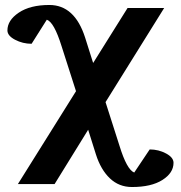

<svg xmlns="http://www.w3.org/2000/svg" viewBox="-20 -520 727 771"><path d="M676.8 133.8Q676.8 174.3 632.3 202.6Q587.9 231 509.8 231Q458 231 421.4 196.3Q384.8 161.6 365.2 100.1L334 1L199.2 219.2H51.8L285.2 -153.8L227.1 -335Q197.3 -430.7 168 -440.9L106.9 -344.2Q71.3 -344.2 40.5 -360.4Q9.8 -376.5 9.8 -397.9Q9.8 -438.5 55.4 -469.2Q101.1 -500 178.2 -500Q279.8 -500 321.8 -369.1L354 -267.1L492.2 -487.8H639.2L403.8 -109.9L460 65.9Q489.3 161.1 519 172.9L581.1 80.1Q616.7 80.1 646.7 96.2Q676.8 112.3 676.8 133.8Z"/></svg>

Font: Veleka
Style: Bold
Weight: 700
Designer: Stefan Peev, Context Ltd, 2016; SIL International, 1997-2014.
Foundry: Stefan Peev, Context Ltd, 2016
Version: Version 1.000